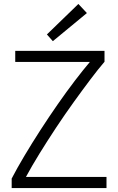

<svg xmlns="http://www.w3.org/2000/svg" viewBox="-20 -950 598 970"><path d="M39 0V-48Q66 -100 103.5 -163Q141 -226 184 -292.5Q227 -359 271.5 -423Q316 -487 358 -542Q400 -597 434 -637H57V-693H508V-638Q477 -602 437 -549Q397 -496 352 -433.5Q307 -371 263 -304.5Q219 -238 179.5 -174Q140 -110 111 -56H518V0ZM247 -742 217 -776 376 -930 419 -884Z"/></svg>

Font: Ubuntu Sans Light
Style: Regular
Weight: 300
Designer: Dalton Maag Ltd
Foundry: Dalton Maag Ltd
Version: Version 1.006; ttfautohint (v1.8.4.7-5d5b)